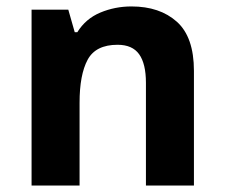

<svg xmlns="http://www.w3.org/2000/svg" viewBox="-20 -576 697 596"><path d="M388 -556Q476 -556 529 -508.5Q582 -461 582 -356V0H433V-319Q433 -378 412 -407.5Q391 -437 345 -437Q277 -437 252 -390.5Q227 -344 227 -257V0H78V-546H192L212 -476H220Q246 -518 291.5 -537Q337 -556 388 -556Z"/></svg>

Font: Noto Sans
Style: Bold
Weight: 700
Designer: Monotype Design Team
Foundry: Monotype Imaging Inc.
Version: Version 2.000;GOOG;noto-source:20170915:90ef993387c0; ttfaut